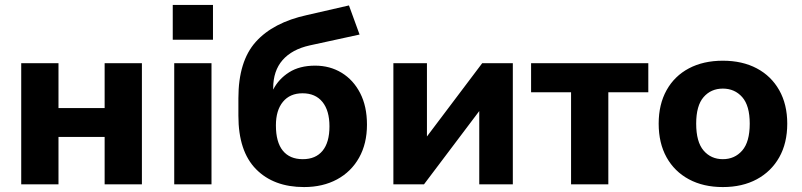

<svg xmlns="http://www.w3.org/2000/svg" viewBox="-20 -747 3251 778"><path d="M66 0V-491H217V-309H404V-491H555V0H404V-192H217V0Z M680 -586V-727H843V-586ZM686 0V-491H837V0Z M1212 11Q1089 11 1017.5 -61.5Q946 -134 946 -278V-349Q946 -499 1016.5 -577.5Q1087 -656 1224 -686L1394 -725L1437 -607L1235 -563Q1163 -547 1125 -503.5Q1087 -460 1087 -390V-384Q1109 -427 1151.5 -454Q1194 -481 1257 -481Q1317 -481 1364.5 -452Q1412 -423 1439.5 -369.5Q1467 -316 1467 -242Q1467 -165 1435 -108Q1403 -51 1345.5 -20Q1288 11 1212 11ZM1207 -102Q1259 -102 1287 -136Q1315 -170 1315 -235Q1315 -299 1286.5 -334Q1258 -369 1206 -369Q1155 -369 1126.5 -334.5Q1098 -300 1098 -239Q1098 -171 1126 -136.5Q1154 -102 1207 -102Z M1574 0V-491H1710V-194L1934 -491H2058V0H1922V-297L1698 0Z M2294 0V-373H2132V-491H2607V-373H2445V0Z M2909 11Q2830 11 2771.5 -20.5Q2713 -52 2681 -109.5Q2649 -167 2649 -246Q2649 -324 2681 -381.5Q2713 -439 2771.5 -470Q2830 -501 2909 -501Q2988 -501 3046.5 -470Q3105 -439 3137.5 -381.5Q3170 -324 3170 -246Q3170 -167 3137.5 -109.5Q3105 -52 3046.5 -20.5Q2988 11 2909 11ZM2909 -102Q2957 -102 2987.5 -137Q3018 -172 3018 -246Q3018 -319 2987.5 -353.5Q2957 -388 2909 -388Q2861 -388 2831 -353.5Q2801 -319 2801 -246Q2801 -172 2831 -137Q2861 -102 2909 -102Z"/></svg>

Font: Nunito Sans ExtraBold
Style: Regular
Weight: 800
Designer: Vernon Adams
Foundry: Vernon Adams
Version: Version 3.101; ttfautohint (v1.8.4.7-5d5b);gftools[0.9.27]